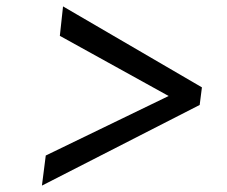

<svg xmlns="http://www.w3.org/2000/svg" viewBox="-20 -668 708 600"><path d="M111 -88 123 -182 507 -368 167 -556 177 -648 611 -395 604 -340Z"/></svg>

Font: Koeln Type Serif
Style: Italic
Weight: 400
Italic angle: -8°
Designer: Eben Sorkin
Foundry: Eben Sorkin
Version: Version 2.002